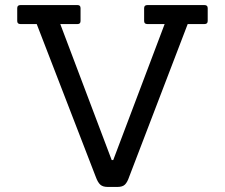

<svg xmlns="http://www.w3.org/2000/svg" viewBox="-20 -738 888 758"><path d="M444 0H405Q386 0 376 -9Q366 -18 358 -40L125 -643H61Q48 -643 48 -655V-706Q48 -718 61 -718H286Q298 -718 298 -706V-655Q298 -643 286 -643H218L421 -106H427L630 -643H562Q549 -643 549 -655V-706Q549 -718 562 -718H787Q800 -718 800 -706V-655Q800 -643 787 -643H721L490 -40Q483 -19 473.5 -9.5Q464 0 444 0Z"/></svg>

Font: Sanchez
Style: Regular
Weight: 400
Designer: Daniel Hernández
Foundry: LatinoType
Version: Version 1.001